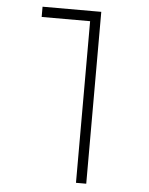

<svg xmlns="http://www.w3.org/2000/svg" viewBox="-56 -632 698 902"><g transform="rotate(5 293.0 -180.5)"><path d="M384.8 224.6V-585.9H107.9V-537.6H336.4V224.6Z"/></g></svg>

Font: Cascadia Mono PL ExtraLight
Style: Regular
Weight: 200
Monospace: yes
Designer: Aaron Bell
Foundry: Saja Typeworks
Version: Version 2404.023